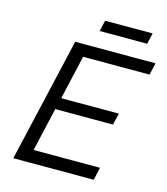

<svg xmlns="http://www.w3.org/2000/svg" viewBox="-122 -936 899 1031"><g transform="rotate(15 327.5 -420.5)"><path d="M319.8 -779.8 334 -840.8H598.1L584 -779.8ZM48.8 0 208 -689.9H654.8L639.2 -623H270L213.9 -377.9H534.7L519 -313H198.2L142.6 -70.8H511.7L496.1 0Z"/></g></svg>

Font: HK Grotesk Italic
Style: Regular
Weight: 400
Italic angle: -13°
Designer: Alfredo Marco Pradil and Stefan Peev
Foundry: Hanken Design Co.
Version: Version 1.000;PS 001.000;hotconv 1.0.88;makeotf.lib2.5.64775